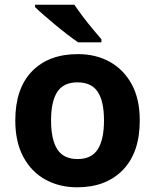

<svg xmlns="http://www.w3.org/2000/svg" viewBox="-20 -786 659 816"><path d="M574 -274Q574 -138 502.5 -64Q431 10 308 10Q232 10 172.5 -23Q113 -56 79 -119.5Q45 -183 45 -274Q45 -410 116 -483Q187 -556 311 -556Q388 -556 447 -523Q506 -490 540 -427.5Q574 -365 574 -274ZM197 -274Q197 -193 223.5 -151.5Q250 -110 310 -110Q369 -110 395.5 -151.5Q422 -193 422 -274Q422 -355 395.5 -395.5Q369 -436 309 -436Q250 -436 223.5 -395.5Q197 -355 197 -274ZM296 -766Q311 -744 331.5 -716.5Q352 -689 373.5 -663.5Q395 -638 411 -619V-606H312Q293 -619 267.5 -638.5Q242 -658 215.5 -680Q189 -702 166 -722Q143 -742 129 -756V-766Z"/></svg>

Font: Noto Sans Bamum
Style: Bold
Weight: 700
Designer: Monotype Design Team
Foundry: Monotype Imaging Inc.
Version: Version 2.002; ttfautohint (v1.8.4.7-5d5b)